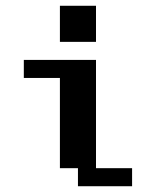

<svg xmlns="http://www.w3.org/2000/svg" viewBox="-20 -645 540 665"><path d="M62.5 -437.5H312.5V-62.5H437.5V0H250V-62.5H187.5V-375H62.5ZM187.5 -625H312.5V-500H187.5Z"/></svg>

Font: NeoDunggeunmo
Style: Regular
Weight: 400
Monospace: yes
Version: Version 1.600